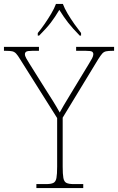

<svg xmlns="http://www.w3.org/2000/svg" viewBox="-31 -951 597 971"><path d="M153 0V-20H202Q227 -20 239 -26Q251 -32 254.5 -51Q258 -70 258 -108V-354L71 -651Q59 -671 50.5 -680Q42 -689 31 -691.5Q20 -694 -2 -694H-11V-714H166V-694H133Q108 -694 101.5 -689.5Q95 -685 95 -677Q95 -668 101.5 -656.5Q108 -645 118 -629L197 -503Q217 -472 236 -441.5Q255 -411 271 -382Q279 -397 292.5 -420Q306 -443 325 -474L419 -629Q429 -645 435 -656.5Q441 -668 441 -677Q441 -685 435 -689.5Q429 -694 403 -694H354V-714H546V-694H538Q517 -694 505.5 -691.5Q494 -689 486 -680Q478 -671 466 -652L286 -356V-108Q286 -70 289.5 -51Q293 -32 305 -26Q317 -20 342 -20H390V0ZM160 -784Q176 -803 194 -829Q212 -855 228 -882Q244 -909 252 -931H287Q295 -909 311 -882Q327 -855 345.5 -829Q364 -803 379 -784V-771H372Q335 -809 313.5 -836.5Q292 -864 269 -901Q247 -864 226 -836.5Q205 -809 167 -771H160Z"/></svg>

Font: Noto Serif Devanagari Thin
Style: Regular
Weight: 100
Designer: Universal Thirst, Indian Type Foundry and the Monotype Design Team
Foundry: Monotype Imaging Inc.
Version: Version 2.004; ttfautohint (v1.8.4.7-5d5b)